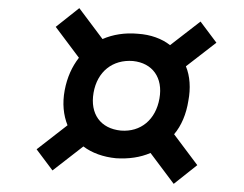

<svg xmlns="http://www.w3.org/2000/svg" viewBox="-20 -561 600 472"><path d="M350 -185 407 -109 465 -155 408 -231C426 -252 438 -281 443 -313C449 -344 447 -374 437 -398L512 -456L473 -508L398 -450C378 -466 350 -476 319 -478C287 -481 257 -476 232 -465L175 -541L117 -495L174 -419C157 -397 145 -371 139 -339C133 -307 136 -278 146 -253L70 -194L109 -142L185 -201C206 -185 234 -175 265 -172C296 -170 325 -174 350 -185ZM277 -240C227 -245 201 -281 210 -333C219 -385 257 -415 307 -411C355 -406 381 -370 372 -319C363 -267 326 -236 277 -240Z"/></svg>

Font: Fixel Display
Style: Italic
Weight: 400
Italic angle: -10°
Designer: AlfaBravo + MacPaw
Foundry: Kyrylo Tkachov, Marchela Mozhyna, Serhii Makarenko, Maria Weinstein, Zakhar Kryvoshyya
Version: Version 1.210;Glyphs 3.2 (3217)